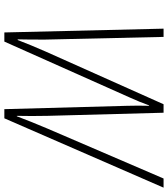

<svg xmlns="http://www.w3.org/2000/svg" viewBox="34 -788 754 861"><g transform="rotate(90 410.5 -357.0)"><path d="M125 0H166L417 -563C430 -592 441 -618 452 -649H454C453 -616 453 -585 454 -550L469 0H510L821 -714H780L556 -193C533 -139 517 -98 501 -56H499C500 -99 500 -147 499 -193L485 -714H447L211 -186C191 -141 175 -101 159 -60H156C157 -96 157 -138 157 -183L145 -714H108Z"/></g></svg>

Font: Noto Sans SemiCondensed ExtraLight
Style: Italic
Weight: 200
Width: 4
Italic angle: -12°
Designer: Monotype Design Team
Foundry: Monotype Imaging Inc.
Version: Version 2.013